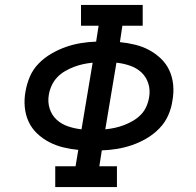

<svg xmlns="http://www.w3.org/2000/svg" viewBox="-20 -755 790 775"><path d="M203 0V-84H285L296 -150Q264 -153 234 -160.5Q204 -168 177.5 -182Q151 -196 129.5 -216.5Q108 -237 95.5 -264Q83 -291 80 -322.5Q77 -354 83 -386Q88 -416 100.5 -445.5Q113 -475 136 -498.5Q159 -522 187.5 -538.5Q216 -555 246 -565.5Q276 -576 307 -581Q338 -586 368 -587L378 -651H307V-735H556V-651H474L464 -585Q495 -582 525.5 -574.5Q556 -567 582 -553Q608 -539 629.5 -518.5Q651 -498 663.5 -471Q676 -444 679 -412.5Q682 -381 676 -349Q672 -319 659 -289.5Q646 -260 623 -236.5Q600 -213 572 -196.5Q544 -180 513.5 -169.5Q483 -159 452 -154Q421 -149 391 -148L381 -84H452V0ZM309 -233 354 -502Q334 -500 315.5 -496Q297 -492 278.5 -485Q260 -478 242 -467.5Q224 -457 210.5 -442.5Q197 -428 188.5 -409.5Q180 -391 177 -372Q172 -343 180.5 -316.5Q189 -290 208.5 -272Q228 -254 254.5 -245Q281 -236 309 -233ZM405 -233Q425 -235 443.5 -239Q462 -243 480.5 -250Q499 -257 517 -267.5Q535 -278 549 -292.5Q563 -307 571 -325.5Q579 -344 582 -363Q587 -392 578.5 -418.5Q570 -445 550.5 -463Q531 -481 504.5 -490Q478 -499 450 -502Z"/></svg>

Font: Iosevka Etoile Medium
Style: Italic
Weight: 500
Italic angle: -9°
Designer: Belleve Invis
Foundry: Belleve Invis
Version: Version 22.1.2; ttfautohint (v1.8.4)